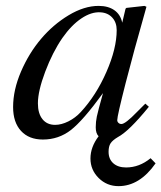

<svg xmlns="http://www.w3.org/2000/svg" viewBox="-20 -467 553 658"><path d="M478 -111.8 490.2 -101.1Q421.9 -17.1 383.8 2.9Q365.7 13.7 358.9 24.2Q352.1 34.7 352.1 53.2Q352.1 78.1 368.2 92.5Q384.3 106.9 412.1 106.9Q457.5 106.9 496.1 75.2L513.2 92.8Q458.5 170.9 386.2 170.9Q346.2 170.9 318.1 143.1Q290 115.2 290 76.2Q290 37.1 317.9 0Q308.1 -9.8 308.1 -30.8Q308.1 -49.8 311.8 -67.4Q315.4 -85 333 -147.9Q264.6 -53.7 222.7 -21.2Q180.7 11.2 127 11.2Q79.1 11.2 52 -18.3Q24.9 -47.9 24.9 -100.1Q24.9 -158.7 52 -221.7Q79.1 -284.7 120.6 -333.7Q162.1 -382.8 215.3 -414.8Q268.6 -446.8 317.9 -446.8Q351.1 -446.8 372.1 -431.9Q393.1 -417 398.9 -389.2L410.2 -437L413.1 -439.9L475.1 -446.8L481.9 -443.8Q480.5 -438 476.1 -422.9Q439.5 -294.9 410.6 -182.4Q381.8 -69.8 381.8 -55.2Q381.8 -49.8 386 -45.9Q390.1 -42 396 -42Q409.7 -42 449.2 -83ZM324.2 -424.8Q293 -426.8 258.8 -403.8Q224.6 -380.9 193.8 -336.9Q160.2 -288.1 135 -221.4Q109.9 -154.8 109.9 -112.8Q109.9 -78.1 125.5 -58.6Q141.1 -39.1 168.9 -39.1Q190.4 -39.1 214.4 -51Q238.3 -63 256.8 -83Q309.6 -140.1 344.7 -220.5Q379.9 -300.8 379.9 -363.8Q379.9 -390.1 364.7 -406.7Q349.6 -423.3 324.2 -424.8Z"/></svg>

Font: Accordance
Style: Italic
Weight: 400
Italic angle: -11°
Version: Version 1.2 (build January 31, 2020) Miklal Software Solutio